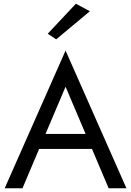

<svg xmlns="http://www.w3.org/2000/svg" viewBox="-20 -1005 700 1025"><path d="M460 -945 280 -795 235 -825 385 -985ZM189 -210 100 0H5L330 -735L655 0H560L471 -210ZM223 -290H437L330 -542Z"/></svg>

Font: renner_400book
Style: Book
Weight: 400
Version: Version 003.000 ; ttfautohint (v0.97) -l 8 -r 50 -G 200 -x 1